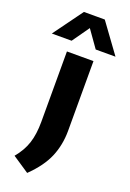

<svg xmlns="http://www.w3.org/2000/svg" viewBox="-246 -875 799 1176"><g transform="rotate(20 153.5 -287.0)"><path d="M95.5 235.5 -13 163Q32.5 108.5 51.2 50.2Q70 -8 70 -88V-547H243V-94Q243 -0.5 209.8 78.2Q176.5 157 95.5 235.5ZM-54.5 -618.5 85 -810H221L360.5 -618.5H231.5L153 -729.5L74.5 -618.5Z"/></g></svg>

Font: Encode Sans Exp
Style: Bold
Weight: 700
Width: 7
Designer: Multiple Designers
Foundry: Impallari Type
Version: Version 3.002; ttfautohint (v1.8.3) -l 8 -r 50 -G 200 -x 14 